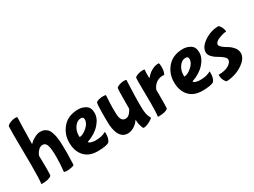

<svg xmlns="http://www.w3.org/2000/svg" viewBox="-48 -1265 2538 1915"><g transform="rotate(-30 1221.0 -308.0)"><path d="M48 -194 45 -541Q45 -638 50 -643Q62 -655 89 -666Q116 -677 141 -677Q166 -677 166 -673Q165 -664 162 -542Q159 -420 159 -382V-373Q159 -368 162 -368L182 -388Q193 -398 226.5 -415.5Q260 -433 289.5 -433Q319 -433 338.5 -423Q358 -413 371 -399Q384 -385 393 -358.5Q402 -332 406.5 -309.5Q411 -287 414 -248Q417 -195 417 -114L413 19Q410 27 379 33Q348 39 328 39L295 34Q305 -56 305 -139Q305 -222 293 -265Q281 -308 244 -308Q220 -308 199 -289Q178 -270 170 -251L161 -232Q163 -163 163 -84Q163 -5 158 -1Q128 26 48 26Q40 26 40 23Q48 -21 48 -194Z M738 -318Q738 -347 707 -347Q666 -347 635 -305Q604 -263 604 -204Q604 -190 608 -190Q644 -191 691 -231.5Q738 -272 738 -318ZM825 0Q791 23 692 23Q593 23 540 -36Q487 -95 487 -193.5Q487 -292 550.5 -364.5Q614 -437 729 -437Q776 -437 815.5 -412Q855 -387 855 -324.5Q855 -262 800.5 -201Q746 -140 652 -108Q652 -96 676.5 -88.5Q701 -81 725 -81Q801 -81 845 -108Q846 -109 848 -109Q850 -109 850 -90Q850 -32 825 0Z M1176 -38 1175 -59 1174 -61Q1150 -24 1113.5 -2Q1077 20 1042 20Q937 20 922 -143Q920 -169 920 -277Q920 -385 929 -405Q955 -426 1013 -426Q1036 -426 1041 -421Q1041 -420 1040 -394Q1035 -318 1035 -277Q1035 -236 1036 -216.5Q1037 -197 1037.5 -191.5Q1038 -186 1040.5 -172Q1043 -158 1048 -148Q1063 -119 1094.5 -119Q1126 -119 1150.5 -150.5Q1175 -182 1174 -195V-229Q1174 -412 1180 -426Q1185 -435 1211.5 -445Q1238 -455 1264 -455Q1290 -455 1294 -451L1292 -404Q1286 -261 1286 -183Q1286 -105 1290 -84Q1297 -34 1317 -4Q1317 6 1276 28Q1235 50 1206 50Q1198 50 1188 20Q1178 -10 1176 -38Z M1389 -135 1387 -362Q1387 -421 1391 -425Q1402 -436 1429 -444.5Q1456 -453 1479.5 -453Q1503 -453 1503 -448Q1500 -421 1500 -386.5Q1500 -352 1502 -352Q1504 -352 1506 -354.5Q1508 -357 1512.5 -362.5Q1517 -368 1531.5 -382Q1546 -396 1563 -406Q1606 -434 1655 -434Q1663 -421 1663 -394Q1663 -337 1649 -313L1645 -305L1632 -307Q1560 -307 1519 -248Q1503 -224 1503 -212V-124Q1503 -4 1500 -1Q1472 26 1390 26Q1382 26 1382 23Q1389 -16 1389 -135Z M1944 -318Q1944 -347 1913 -347Q1872 -347 1841 -305Q1810 -263 1810 -204Q1810 -190 1814 -190Q1850 -191 1897 -231.5Q1944 -272 1944 -318ZM2031 0Q1997 23 1898 23Q1799 23 1746 -36Q1693 -95 1693 -193.5Q1693 -292 1756.5 -364.5Q1820 -437 1935 -437Q1982 -437 2021.5 -412Q2061 -387 2061 -324.5Q2061 -262 2006.5 -201Q1952 -140 1858 -108Q1858 -96 1882.5 -88.5Q1907 -81 1931 -81Q2007 -81 2051 -108Q2052 -109 2054 -109Q2056 -109 2056 -90Q2056 -32 2031 0Z M2417 -115Q2417 -61 2366.5 -18.5Q2316 24 2257.5 42.5Q2199 61 2155 61Q2150 61 2141 49Q2116 16 2116 -28V-35Q2194 -35 2235 -62Q2276 -89 2276 -118Q2276 -137 2251 -158Q2226 -179 2196 -195Q2166 -211 2141 -237.5Q2116 -264 2116 -293Q2116 -354 2192 -405Q2268 -456 2354 -456Q2364 -456 2380 -428.5Q2396 -401 2397 -372Q2377 -372 2337 -360Q2258 -335 2258 -298Q2258 -272 2336 -227Q2366 -210 2391 -180Q2416 -150 2417 -115Z"/></g></svg>

Font: Bubblegum Sans
Style: Regular
Weight: 400
Designer: Angel Koziupa and Alejandro Paul
Foundry: Angel Koziupa and Alejandro Paul
Version: Version 1.001